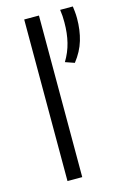

<svg xmlns="http://www.w3.org/2000/svg" viewBox="-106 -712 489 761"><g transform="rotate(-15 139.0 -331.5)"><path d="M73.5 0V-663H134V0ZM273 -663Q274 -655 275.5 -642Q277 -629 277 -613.5Q277 -565 264.8 -523.8Q252.5 -482.5 223 -445L185.5 -458Q206 -491.5 215.2 -528.8Q224.5 -566 224.5 -611Q224.5 -624.5 223.8 -637Q223 -649.5 221 -663Z"/></g></svg>

Font: Anek Latin Medium Light
Style: Regular
Weight: 300
Version: Version 1.003